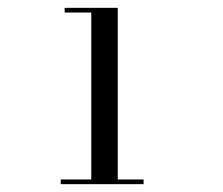

<svg xmlns="http://www.w3.org/2000/svg" viewBox="-20 -926 570 490"><path d="M213 -459.5V-894H145V-906H280.5V-459.5ZM135 -456V-468H346.5V-456Z"/></svg>

Font: Bodoni Moda Medium
Style: Regular
Weight: 500
Designer: Owen Earl
Foundry: indestructible type
Version: Version 2.005